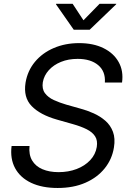

<svg xmlns="http://www.w3.org/2000/svg" viewBox="-20 -961 672 994"><path d="M278.3 12.2Q197.8 12.2 141.4 -14.4Q85 -41 58.3 -90.1Q31.7 -139.2 40 -205.1H132.8Q128.4 -160.6 146.2 -130.4Q164.1 -100.1 199.7 -85Q235.4 -69.8 283.2 -69.8Q334 -69.8 376.5 -85.9Q418.9 -102.1 446.8 -131.6Q474.6 -161.1 481 -200.2Q486.3 -233.4 472.4 -255.1Q458.5 -276.9 429 -291.7Q399.4 -306.6 357.4 -318.4L274.9 -341.8Q187.5 -366.7 143.8 -411.9Q100.1 -457 112.3 -533.2Q122.6 -594.7 160.9 -640.9Q199.2 -687 258.5 -712.4Q317.9 -737.8 389.6 -737.8Q462.9 -737.8 515.6 -711.9Q568.4 -686 594.2 -639.9Q620.1 -593.8 611.8 -533.7H522.9Q526.9 -591.3 488.3 -623.8Q449.7 -656.2 381.8 -656.2Q334 -656.2 295.7 -640.6Q257.3 -625 232.7 -597.7Q208 -570.3 201.7 -535.6Q196.3 -501 212.6 -478.8Q229 -456.5 259 -442.9Q289.1 -429.2 322.8 -419.4L395.5 -398.9Q430.7 -389.6 464.8 -374.3Q499 -358.9 525.6 -335.7Q552.2 -312.5 564.9 -278.3Q577.6 -244.1 569.8 -197.3Q560.1 -136.7 522 -89.4Q483.9 -42 422.1 -14.9Q360.4 12.2 278.3 12.2ZM356 -941.4 412.1 -856 495.6 -941.4H582L581.1 -938.5L444.3 -807.1H361.8L270 -938.5L270.5 -941.4Z"/></svg>

Font: Inter 20pt
Style: Italic
Weight: 400
Italic angle: -9.3988°
Version: Version 4.001;git-66647c0bb